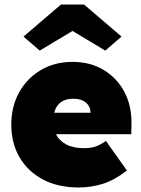

<svg xmlns="http://www.w3.org/2000/svg" viewBox="-20 -820 626 850"><path d="M329 10Q236 10 169 -26Q102 -62 66 -124.5Q30 -187 30 -268Q30 -349 65 -411.5Q100 -474 161 -510Q222 -546 301 -546Q380 -546 439.5 -510Q499 -474 531.5 -411.5Q564 -349 562 -268L561 -226H228Q242 -197 273.5 -180.5Q305 -164 352 -164Q382 -164 403.5 -171.5Q425 -179 449 -196L542 -65Q486 -22 434.5 -6Q383 10 329 10ZM305 -383Q236 -383 220 -321H381Q380 -350 359.5 -366.5Q339 -383 305 -383ZM156 -596 84 -658 250 -800H352L518 -658L446 -596L301 -683Z"/></svg>

Font: Lexend Black
Style: Regular
Weight: 900
Designer: Bonnie Shaver-Troup, Thomas Jockin
Foundry: Lexend
Version: Version 1.007; ttfautohint (v1.8.3)